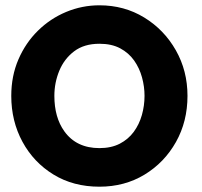

<svg xmlns="http://www.w3.org/2000/svg" viewBox="-20 -692 762 724"><path d="M355 12Q256.5 12 181.8 -33.8Q107 -79.5 64.8 -157.2Q22.5 -235 22.5 -330.5Q22.5 -405.5 49.5 -468Q76.5 -530.5 123 -576.2Q169.5 -622 229.5 -647Q289.5 -672 355 -672Q448.5 -672 523.8 -626Q599 -580 643 -502.5Q687 -425 687 -330.5Q687 -234 643.5 -156.5Q600 -79 525 -33.5Q450 12 355 12ZM355 -133.5Q399.5 -133.5 431.8 -150.2Q464 -167 484.5 -195Q505 -223 515 -258.2Q525 -293.5 525 -330.5Q525 -365.5 515.5 -400.2Q506 -435 485.8 -463.8Q465.5 -492.5 433.2 -509.8Q401 -527 355 -527Q297 -527 259.5 -498.5Q222 -470 203.5 -425Q185 -380 185 -330.5Q185 -249.5 222.5 -197Q268 -133.5 355 -133.5Z"/></svg>

Font: Lucymar Sans
Style: Bold
Weight: 700
Foundry: The League of Moveable Type (original font) / Main changes by Cristiano Sobral with portions from Mirco Monsees
Version: Version 2.001;August 30, 2020;FontCreator 13.0.0.2681 64-bit